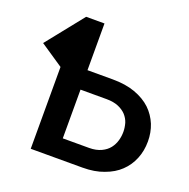

<svg xmlns="http://www.w3.org/2000/svg" viewBox="-128 -847 958 971"><g transform="rotate(20 351.0 -361.5)"><path d="M272 -471.7H407.2Q478 -471.7 528.8 -453.1Q581.1 -434.1 615.2 -401.9Q647.9 -370.6 666 -327.1Q682.6 -285.2 682.6 -237.3Q682.6 -186.5 665 -143.6Q647 -99.6 613.8 -68.4Q581.5 -37.1 530.3 -18.6Q481.9 0 416.5 0H138.2V-440.4L14.2 -523.9L173.3 -723.1H272ZM272.5 -105H414.1Q451.7 -105 479.5 -118.2Q505.4 -130.4 521 -150.4Q536.1 -169.9 543 -194.3Q549.3 -216.8 549.3 -240.7Q549.3 -262.7 542.5 -287.1Q535.6 -309.1 519 -327.6Q502.4 -345.2 477.1 -356Q450.2 -367.2 413.6 -367.2H272.5Z"/></g></svg>

Font: Lato-SemiBold
Style: Bold
Weight: 500
Designer: Lukasz Dziedzic with Adam Twardoch and Botio Nikoltchev
Foundry: tyPoland Lukasz Dziedzic
Version: ""